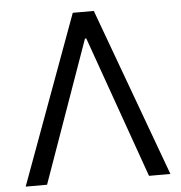

<svg xmlns="http://www.w3.org/2000/svg" viewBox="-52 -777 780 826"><g transform="rotate(-5 338.0 -363.5)"><path d="M117.9 0H25.6L292.6 -727.3H383.5L650.6 0H558.2L340.9 -612.2H335.2Z"/></g></svg>

Font: InterMG
Style: Regular
Weight: 400
Designer: Rasmus Andersson
Foundry: rsms
Version: Version 3.019;December 26, 2023;FontCreator 15.0.0.2955 64-b